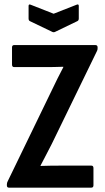

<svg xmlns="http://www.w3.org/2000/svg" viewBox="-20 -862 482 882"><path d="M21 0Q11.6 0 11.6 -10.4V-14.8Q11.6 -22.3 15.1 -28.7L219 -449.4Q231.4 -475.9 244.7 -502.3Q257.9 -528.8 270.9 -553.3V-555.3Q248.9 -554.3 225.4 -554.1Q202 -553.8 179 -553.8H45.1Q35.2 -553.8 35.2 -565.3V-644.1Q35.2 -655 45.1 -655H417.9Q428.3 -655 428.3 -644.6V-640.2Q428.3 -636.7 427.6 -633.2Q426.8 -629.7 424.8 -626.3L217.9 -201Q204.9 -176 191.8 -150.4Q178.6 -124.7 166.1 -101.2V-99.7Q190.7 -100.7 213.9 -100.9Q237.1 -101.2 260.6 -101.2H399.4Q409.3 -101.2 409.3 -89.7V-10.9Q409.3 0 399.4 0ZM219.9 -715.7 117.2 -765Q111.3 -768 111.3 -777V-834.8Q111.3 -844.8 122.2 -839.8L226.4 -798.9L330.5 -839.8Q341.9 -845.2 341.9 -834.8V-777Q341.9 -768 335.5 -765L233.3 -715.7Q226.4 -712.2 219.9 -715.7Z"/></svg>

Font: Sofia Sans Condensed
Style: Regular
Weight: 400
Designer: Botio Nikoltchev, Ani Petrova
Foundry: lettersoup
Version: Version 4.100